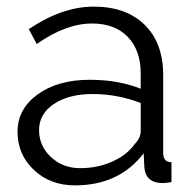

<svg xmlns="http://www.w3.org/2000/svg" viewBox="-20 -550 586 580"><path d="M206 10Q132 10 82.5 -36.5Q33 -83 33 -152Q33 -221 94 -265Q155 -309 251 -309Q337 -309 405 -282V-329Q405 -398 366 -438.5Q327 -479 258 -479Q179 -479 91 -417L67 -462Q168 -530 263 -530Q361 -530 417 -475Q473 -420 473 -323V-88Q473 -60 498 -60V0Q482 3 472 3Q419 3 416 -46L414 -87Q340 10 206 10ZM222 -42Q275 -42 319.5 -62Q364 -82 387 -115Q405 -133 405 -154V-239Q334 -266 260 -266Q188 -266 143 -236Q98 -206 98 -157Q98 -109 134 -75.5Q170 -42 222 -42Z"/></svg>

Font: Raleway
Style: Regular
Weight: 400
Designer: Matt McInerney, Pablo Impallari, Rodrigo Fuenzalida
Foundry: Matt McInerney, Pablo Impallari, Rodrigo Fuenzalida
Version: Version 1.000;PS 001.001;hotconv 1.0.56; ttfautohint (v1.5)